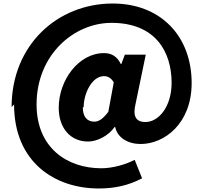

<svg xmlns="http://www.w3.org/2000/svg" viewBox="-20 -802 1185 1092"><path d="M60 -208C60 118 289 270 542 270C631 270 711 253 788 212L746 107C695 134 620 155 556 155C362 155 188 39 188 -208C188 -490 400 -672 614 -672C863 -672 956 -509 956 -331C956 -196 883 -108 807 -108C753 -108 734 -141 751 -211L809 -491H690L670 -438H667C646 -482 613 -500 572 -500C427 -500 314 -346 314 -189C314 -73 381 3 481 3C532 3 598 -30 632 -80H635C648 -18 708 17 780 17C914 17 1070 -98 1070 -330C1070 -595 895 -782 621 -782C308 -782 46 -547 46 -193ZM456 -195C456 -267 501 -369 572 -369C596 -369 615 -355 627 -333L596 -166C566 -126 542 -110 516 -110C476 -110 451 -138 451 -190Z"/></svg>

Font: GenEiGothic-pro-Heavy
Style: Bold
Weight: 900
Designer: Ryoko NISHIZUKA (kana & ideographs); Paul D. Hunt (Latin, Greek & Cyrillic); Wenlong ZHANG (bopomofo); Sandoll Communica
Foundry: Adobe Systems Incorporated; o_tamon
Version: Version 1.000.140830